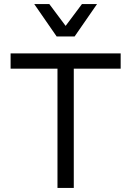

<svg xmlns="http://www.w3.org/2000/svg" viewBox="-20 -922 644 942"><path d="M32 0ZM572 -585H342V0H262V-585H32V-660H342H572ZM346 -743H258L148 -902H222L302 -795L382 -902H456Z"/></svg>

Font: Work Sans
Style: Regular
Weight: 400
Designer: Wei Huang
Foundry: Wei Huang
Version: Version 1.500; ttfautohint (v1.6)